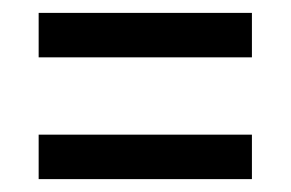

<svg xmlns="http://www.w3.org/2000/svg" viewBox="-20 -471 451 298"><path d="M40 -451H371V-382H40ZM40 -262H371V-193H40Z"/></svg>

Font: Noto Sans Devanagari ExtraCondensed
Style: Regular
Weight: 400
Width: 2
Designer: Jelle Bosma - Monotype Design Team
Foundry: Monotype Imaging Inc.
Version: Version 2.006